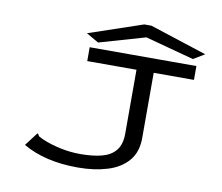

<svg xmlns="http://www.w3.org/2000/svg" viewBox="-85 -895 1170 1010"><g transform="rotate(10 500.0 -390.0)"><path d="M392 11Q215 11 98 -58L146 -121L152 -129L158 -125Q160 -117 166 -113.5Q172 -110 187 -103Q234 -83 287 -72Q340 -61 392 -61Q459 -61 507 -73.5Q555 -86 581 -118Q607 -150 607 -208V-549H344V-623H914V-549H699V-209Q701 -129 660.5 -80.5Q620 -32 549.5 -10.5Q479 11 392 11ZM383 -655 317 -693 606 -791H644L949 -692L889 -656L629 -726Z"/></g></svg>

Font: Inconsolata UltraExpanded
Style: Regular
Weight: 400
Width: 9
Monospace: yes
Designer: Raph Levien, Cyreal, Brenton Simpson
Foundry: Raph Levien, Cyreal, Google
Version: Version 3.000; ttfautohint (v1.8.2.53-6de2)